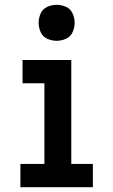

<svg xmlns="http://www.w3.org/2000/svg" viewBox="-20 -780 472 800"><path d="M65 0H367V-97H277V-530H74V-433H165V-97H65ZM216 -610Q236 -610 255 -618.5Q274 -627 282.5 -646Q291 -665 291 -685Q291 -705 282.5 -724Q274 -743 255 -751.5Q236 -760 216 -760Q196 -760 177 -751.5Q158 -743 149.5 -724Q141 -705 141 -685Q141 -665 149.5 -646Q158 -627 177 -618.5Q196 -610 216 -610Z"/></svg>

Font: Iosevka Sparkle Semibold
Style: Regular
Weight: 600
Designer: Belleve Invis
Foundry: Belleve Invis
Version: Version 4.5.0; ttfautohint (v1.8.3)